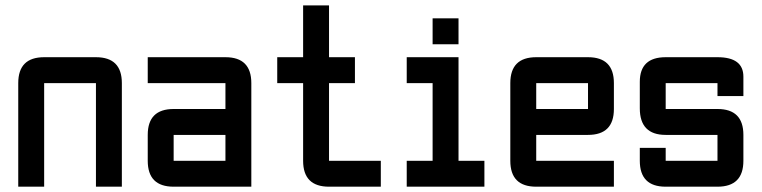

<svg xmlns="http://www.w3.org/2000/svg" viewBox="-20 -704 2872 724"><path d="M341.8 -390.6H146.5V0H48.8V-390.6Q48.8 -488.3 146.5 -488.3H341.8Q439.5 -488.3 439.5 -390.6V0H341.8Z M927.7 0H634.8Q537.1 0 537.1 -97.7V-195.3Q537.1 -293 634.8 -293H830.1V-390.6H537.1V-488.3H830.1Q927.7 -488.3 927.7 -390.6ZM634.8 -97.7H830.1V-195.3H634.8Z M1220.7 0Q1123 0 1123 -97.7V-390.6H1025.4V-488.3H1123V-683.6H1220.7V-488.3H1318.4V-390.6H1220.7V-97.7H1416V0Z M1611.3 -537.1V-634.8H1709V-537.1ZM1513.7 0V-97.7H1611.3V-390.6H1513.7V-488.3H1709V-97.7H1806.6V0Z M2002 -488.3H2197.3Q2294.9 -488.3 2294.9 -390.6V-293Q2294.9 -195.3 2197.3 -195.3H2002V-97.7H2294.9V0H2002Q1904.3 0 1904.3 -97.7V-390.6Q1904.3 -488.3 2002 -488.3ZM2197.3 -390.6H2002V-293H2197.3Z M2392.6 -146.5H2490.2V-97.7H2685.5V-195.3H2490.2Q2392.6 -195.3 2392.6 -295.4V-395.5Q2392.6 -488.3 2490.2 -488.3H2685.5Q2783.2 -488.3 2783.2 -415V-341.8H2685.5V-390.6H2490.2V-293H2685.5Q2783.2 -293 2783.2 -195.3V-97.7Q2783.2 0 2685.5 0H2490.2Q2392.6 0 2392.6 -97.7Z"/></svg>

Font: BabelStone Runic Norse
Style: Regular
Weight: 400
Designer: Andrew West
Foundry: BabelStone
Version: Version 3.002 March 14, 2022